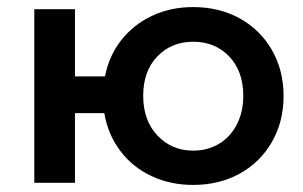

<svg xmlns="http://www.w3.org/2000/svg" viewBox="-20 -517 857 543"><path d="M526 6Q462 6 408.5 -19Q355 -44 320 -90.5Q285 -137 275 -197H192V0H77V-491H192V-301H277Q288 -359 323 -403.5Q358 -448 410.5 -472.5Q463 -497 526 -497Q600 -497 658 -465Q716 -433 749 -375.5Q782 -318 782 -245.5Q782 -173 749 -115.5Q716 -58 658 -26Q600 6 526 6ZM668 -246Q668 -316 628 -357.5Q588 -399 526.5 -399Q465 -399 425 -357.5Q385 -316 385 -246Q385 -176 425.5 -133.5Q466 -91 526 -91Q567 -91 599 -110Q631 -129 649.5 -164.5Q668 -200 668 -246Z"/></svg>

Font: Montserrat Ace
Style: Bold
Weight: 600
Designer: Julieta Ulanovsky
Foundry: Julieta Ulanovsky
Version: Version 1